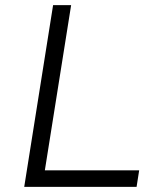

<svg xmlns="http://www.w3.org/2000/svg" viewBox="-20 -725 622 745"><path d="M74 0 186 -705H256L154 -64H520L510 0Z"/></svg>

Font: Nunito Sans 7pt Light
Style: Italic
Weight: 300
Italic angle: -9°
Designer: Vernon Adams
Foundry: Vernon Adams
Version: Version 3.101;gftools[0.9.27]